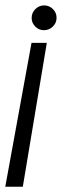

<svg xmlns="http://www.w3.org/2000/svg" viewBox="-30 -708 234 728"><path d="M-10 0 89.5 -545.5H147.5L56.5 0ZM136.5 -593.5Q117.5 -593.5 103.8 -607.2Q90 -621 90 -640Q90 -659.5 104 -673.5Q118 -687.5 137.5 -687.5Q156.5 -687.5 170.5 -673.8Q184.5 -660 184.5 -640.5Q184.5 -621 170.2 -607.2Q156 -593.5 136.5 -593.5Z"/></svg>

Font: Anybody Light
Style: Italic
Weight: 300
Italic angle: -10°
Designer: Tyler Finck
Foundry: Etcetera Type Company
Version: Version 1.010; ttfautohint (v1.8.3) -l 8 -r 50 -G 200 -x 14 